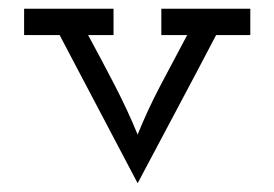

<svg xmlns="http://www.w3.org/2000/svg" viewBox="-20 -395 626 438"><path d="M473 -315H551V-375H348V-315H407Q376 -257 346 -200Q316 -143 294 -88Q271 -144 241.5 -201Q212 -258 181 -315H239V-375H35V-315H116Q161 -230 205 -146Q249 -62 294 23Q339 -62 383.5 -145.5Q428 -229 473 -315Z"/></svg>

Font: Josefin Slab Thin SemiBold
Style: Regular
Weight: 600
Version: Version 2.000